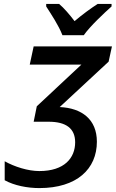

<svg xmlns="http://www.w3.org/2000/svg" viewBox="-20 -951 592 981"><path d="M299 -771H408C439 -816 514 -886 550 -918V-931H479C442 -907 401 -877 361 -843C336 -876 307 -910 282 -931H216V-918C241 -879 280 -821 299 -771ZM181 10C373 10 475 -88 475 -227C475 -341 398 -399 285 -404L535 -636L552 -714H152L132 -621H396L168 -408L152 -329H229C317 -329 364 -295 364 -224C364 -144 309 -77 181 -77C123 -77 54 -99 4 -127V-30C53 -3 120 10 181 10Z"/></svg>

Font: Noto Sans Medium
Style: Italic
Weight: 500
Italic angle: -12°
Designer: Monotype Design Team
Foundry: Monotype Imaging Inc.
Version: Version 2.013